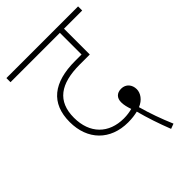

<svg xmlns="http://www.w3.org/2000/svg" viewBox="-203 -711 858 858"><g transform="rotate(-45 226.5 -281.5)"><path d="M360 59 384 50C361 -4 342 -57 327 -111C359 -124 377 -150 377 -175C377 -203 359 -226 329 -226C301 -226 286 -209 286 -183C286 -165 291 -147 297 -130C282 -126 264 -123 244 -123C149 -123 88 -183 88 -283C88 -387 152 -433 275 -433H338V-596H453V-622H0V-596H312V-459H271C135 -459 61 -402 61 -283C61 -170 133 -97 245 -97C269 -97 290 -100 306 -104C320 -51 338 3 360 59Z"/></g></svg>

Font: Noto Sans Devanagari SemiCondensed Thin
Style: Regular
Weight: 100
Width: 4
Designer: Jelle Bosma - Monotype Design Team
Foundry: Monotype Imaging Inc.
Version: Version 2.004